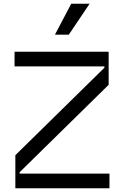

<svg xmlns="http://www.w3.org/2000/svg" viewBox="-20 -1003 661 1023"><path d="M346.6 -818.2 457.4 -983H359.4L272.7 -818.2ZM563.2 0V-78.1H84.5V-85.2L558.9 -551.1V-727.3H57.5V-649.1H536.2V-642L61.8 -176.1V0Z"/></svg>

Font: Riot Sans 2.0
Style: Regular
Weight: 400
Designer: Rasmus Andersson
Foundry: rsms
Version: Version 3.006;hotconv 1.0.109;makeotfexe 2.5.65596